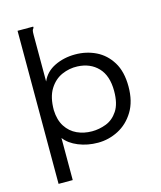

<svg xmlns="http://www.w3.org/2000/svg" viewBox="-122 -753 844 1008"><g transform="rotate(-15 300.0 -249.0)"><path d="M70 -665H155V-658Q149 -652 147.5 -645Q146 -638 146 -621V-369Q167 -418 217.5 -442.5Q268 -467 329 -467Q390 -467 441.5 -442Q493 -417 525 -365Q557 -313 557 -232Q557 -151 523.5 -96.5Q490 -42 437.5 -15Q385 12 327 12Q270 12 221 -8Q172 -28 147 -62V167H70ZM312 -54Q351 -54 389 -68.5Q427 -83 452.5 -121.5Q478 -160 478 -229Q478 -312 436 -356Q394 -400 325 -403Q281 -405 240 -387Q199 -369 172.5 -326.5Q146 -284 146 -213Q148 -159 171 -123.5Q194 -88 231 -71Q268 -54 312 -54Z"/></g></svg>

Font: Inconsolata Expanded
Style: Regular
Weight: 400
Width: 7
Monospace: yes
Designer: Raph Levien, Cyreal, Brenton Simpson
Foundry: Raph Levien, Cyreal, Google
Version: Version 3.000; ttfautohint (v1.8.2.53-6de2)